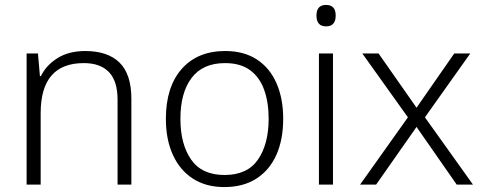

<svg xmlns="http://www.w3.org/2000/svg" viewBox="-20 -749 1963 779"><path d="M326 -542Q417 -542 465 -495Q513 -448 513 -348V0H457V-344Q457 -420 422 -456.5Q387 -493 320 -493Q145 -493 145 -290V0H88V-532H134L142 -440H146Q167 -484 213 -513Q259 -542 326 -542Z M1129 -267Q1129 -183 1101.5 -121Q1074 -59 1020.5 -24.5Q967 10 890 10Q816 10 763 -24Q710 -58 681.5 -120.5Q653 -183 653 -267Q653 -396 717 -469Q781 -542 894 -542Q970 -542 1022.5 -507.5Q1075 -473 1102 -411Q1129 -349 1129 -267ZM712 -267Q712 -164 755.5 -101.5Q799 -39 891 -39Q984 -39 1027 -102Q1070 -165 1070 -267Q1070 -333 1052 -384Q1034 -435 995 -464Q956 -493 893 -493Q803 -493 757.5 -433Q712 -373 712 -267Z M1303 -729Q1342 -729 1342 -686Q1342 -642 1303 -642Q1264 -642 1264 -686Q1264 -729 1303 -729ZM1331 -532V0H1274V-532Z M1635 -273 1450 -532H1516L1670 -312L1823 -532H1888L1704 -273L1899 0H1833L1670 -234L1506 0H1441Z"/></svg>

Font: Noto Sans Arabic UI Lt
Style: Regular
Weight: 300
Designer: Monotype Design Team, Nadine Chahine and Nizar Qandah
Foundry: Monotype Imaging Inc.
Version: Version 2.010; ttfautohint (v1.8.4.7-5d5b)